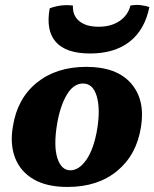

<svg xmlns="http://www.w3.org/2000/svg" viewBox="-20 -732 612 761"><path d="M248 9Q165 9 113 -21.5Q61 -52 40 -106Q19 -160 31 -230Q48 -341 125.5 -404Q203 -467 322 -467Q442 -467 499 -402Q556 -337 539 -230Q522 -119 445 -55Q368 9 248 9ZM259 -57Q294 -57 323.5 -100.5Q353 -144 366 -225Q378 -303 363 -352Q348 -401 309 -401Q271 -401 244.5 -356Q218 -311 206 -239Q192 -153 207.5 -105Q223 -57 259 -57ZM337 -520Q242 -520 201.5 -565.5Q161 -611 177 -699Q222 -716 269 -710Q267 -671 294 -648.5Q321 -626 371 -626Q420 -626 453.5 -648.5Q487 -671 497 -710Q519 -714 538.5 -711.5Q558 -709 572 -704Q554 -614 494 -567Q434 -520 337 -520Z"/></svg>

Font: Vollkorn ExtraBold
Style: Italic
Weight: 800
Italic angle: -11°
Designer: Friedrich Althausen
Foundry: Friedrich Althausen
Version: Version 5.000; ttfautohint (v1.8.3)